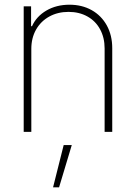

<svg xmlns="http://www.w3.org/2000/svg" viewBox="-20 -557 574 811"><path d="M112.3 0H80.1V-530.3H111.3V-446.3H115.2Q133.8 -487.8 176 -512.5Q218.3 -537.1 273.4 -537.1Q326.2 -537.1 367.2 -514.2Q408.2 -491.2 431.2 -449.5Q454.1 -407.7 454.1 -353.5V0H421.9V-352.5Q421.9 -397.9 402.8 -433.1Q383.8 -468.3 349.1 -487.5Q314.5 -506.8 269.5 -506.8Q224.1 -506.8 188.2 -487.1Q152.3 -467.3 132.3 -431.9Q112.3 -396.5 112.3 -350.6ZM249 55.7H283.2L229.5 234.4H204.1Z"/></svg>

Font: Pretendard Thin
Style: Regular
Weight: 100
Designer: Base glyphs from Inter by Rasmus Andersson; Hangeul glyphs from Noto Sans CJK(Source Han Sans) by Jang Soo-young and Kan
Foundry: Kil Hyung-jin
Version: Version 1.309